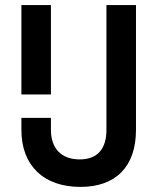

<svg xmlns="http://www.w3.org/2000/svg" viewBox="-20 -720 618 754"><path d="M64 -700V-349H180V-700ZM398 -700V-210C398 -138 365 -94 293 -94C219 -94 180 -139 180 -210V-257H64V-210C64 -68 153 14 296 14C434 14 514 -65 514 -210V-700Z"/></svg>

Font: Space Text SemiBold
Style: Regular
Weight: 600
Designer: Florian Karsten (Space Text), Colophon Foundry (Space Mono)
Foundry: Florian Karsten
Version: Version 1.003;PS 001.003;hotconv 1.0.88;makeotf.lib2.5.64775